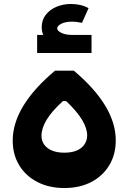

<svg xmlns="http://www.w3.org/2000/svg" viewBox="-20 -947 648 967"><path d="M257 -591H352Q563 -413 563 -240Q563 -169 530.5 -115Q498 -61 440 -30.5Q382 0 304 0Q227 0 168 -30.5Q109 -61 76.5 -115Q44 -169 44 -239Q44 -412 257 -591ZM297 -438Q241 -387 215 -344Q189 -301 189 -263Q189 -237 203 -218Q217 -199 242.5 -188.5Q268 -178 304 -178Q340 -178 365.5 -188.5Q391 -199 405 -219Q419 -239 419 -265Q419 -301 393 -344Q367 -387 313 -438ZM346 -706Q277 -706 233.5 -732.5Q190 -759 190 -810Q190 -846 210.5 -872.5Q231 -899 265 -913Q299 -927 337 -927Q361 -927 383.5 -922Q406 -917 426 -906L393 -832Q382 -834 369 -836Q356 -838 345 -838Q310 -838 289 -827.5Q268 -817 268 -804Q268 -792 289 -781.5Q310 -771 346 -771ZM167 -680V-771H441V-680Z"/></svg>

Font: Alexandria
Style: Bold
Weight: 700
Designer: Mohamed Gaber
Foundry: Kief Type Foundry
Version: Version 5.100